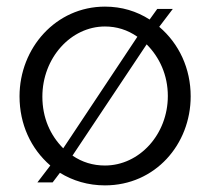

<svg xmlns="http://www.w3.org/2000/svg" viewBox="-20 -550 635 580"><path d="M139 1 161 -28C200 -4 246 10 297 10C449 10 556 -114 556 -259C556 -343 521 -418 461 -469L502 -523H455L432 -491C393 -516 348 -530 297 -530C149 -530 39 -405 39 -259C39 -175 73 -101 132 -50L93 1ZM297 -50C261 -50 228 -60 199 -80L423 -416C462 -377 487 -323 487 -260C487 -144 401 -50 297 -50ZM108 -258C108 -375 194 -470 297 -470C332 -470 365 -460 395 -439L171 -102C132 -141 108 -194 108 -258Z"/></svg>

Font: Raleway Reg
Style: Regular
Weight: 400
Designer: Matt McInerney, Pablo Impallari, Rodrigo Fuenzalida
Foundry: Matt McInerney, Pablo Impallari, Rodrigo Fuenzalida
Version: Version 3.00 July 28, 2015